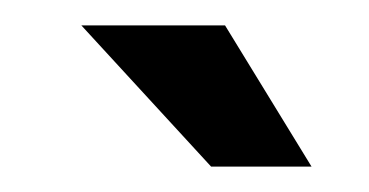

<svg xmlns="http://www.w3.org/2000/svg" viewBox="-20 -868 290 151"><path d="M157 -848 225 -737H146L44 -848Z"/></svg>

Font: Bebas Neue Bold
Style: Regular
Weight: 700
Designer: Ryoichi Tsunekawa & LGV (GE)
Foundry: Free Software Foundation, Inc.
Version: Version 1.003 August 13, 2016